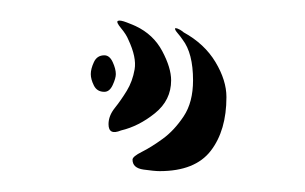

<svg xmlns="http://www.w3.org/2000/svg" viewBox="-20 -144 292 184"><path d="M133 20Q128 20 117.5 18.5Q107 17 107 9Q107 6 116 1.5Q125 -3 136 -11Q147 -19 156 -32.5Q165 -46 165 -67Q165 -93 155 -106Q153 -109 150 -112.5Q147 -116 148 -117Q150 -117 152.5 -115.5Q155 -114 156 -113Q176 -102 186.5 -84.5Q197 -67 197 -51Q197 -19 182 0.5Q167 20 133 20ZM96 -19Q84 -14 84 -25Q84 -33 90 -40.5Q96 -48 101.5 -57Q107 -66 109 -77.5Q111 -89 103 -106Q101 -111 96 -117Q91 -123 93 -124Q95 -125 101.5 -122.5Q108 -120 110 -119Q127 -111 135.5 -95Q144 -79 144 -67Q144 -48 128.5 -35.5Q113 -23 96 -19ZM67 -73Q67 -78 70 -84.5Q73 -91 80 -91Q85 -91 88 -84.5Q91 -78 91 -73Q91 -69 88 -62.5Q85 -56 80 -56Q73 -56 70 -62Q67 -68 67 -73Z"/></svg>

Font: Akronim
Style: Regular
Weight: 400
Designer: Grzegorz Klimczewski
Foundry: Fonty.PL
Version: Version 1.001